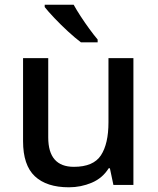

<svg xmlns="http://www.w3.org/2000/svg" viewBox="-20 -786 670 816"><path d="M547 -539V0H462L447 -71H442Q416 -29 370 -9.5Q324 10 273 10Q178 10 128 -37Q78 -84 78 -186V-539H185V-202Q185 -77 294 -77Q377 -77 409 -126Q441 -175 441 -266V-539ZM293 -766Q305 -744 323 -716.5Q341 -689 360 -663Q379 -637 395 -618V-606H324Q300 -624 269.5 -652Q239 -680 211.5 -709Q184 -738 170 -756V-766Z"/></svg>

Font: Noto Sans Myanmar Medium
Style: Regular
Weight: 500
Designer: Monotype Design Team
Foundry: Monotype Imaging Inc.
Version: Version 2.107; ttfautohint (v1.8.4.7-5d5b)